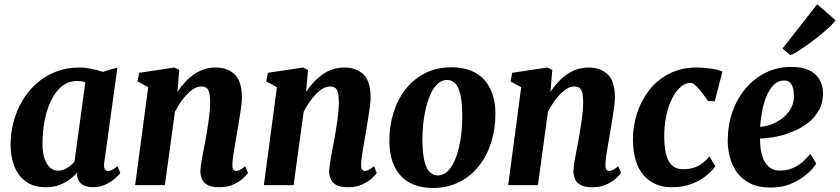

<svg xmlns="http://www.w3.org/2000/svg" viewBox="-20 -894 4054 927"><path d="M483 -106.5Q480.5 -86 486 -77.2Q491.5 -68.5 502 -68.5Q509.5 -68.5 520 -73.5Q530.5 -78.5 547 -91.5L561 -59Q555.5 -51 537.5 -34.2Q519.5 -17.5 491.2 -3.8Q463 10 426.5 10Q395.5 10 375 -4.8Q354.5 -19.5 352 -49.5L353 -60.5Q337.5 -43 315.2 -26.8Q293 -10.5 264.8 -0.2Q236.5 10 201.5 10Q142 10 104.2 -18Q66.5 -46 48.8 -92.5Q31 -139 31 -194.5Q31 -250.5 45.2 -304.5Q59.5 -358.5 87.2 -406.2Q115 -454 155.5 -490.2Q196 -526.5 248.2 -547.2Q300.5 -568 363.5 -568Q391 -568 422.8 -561.5Q454.5 -555 476 -547L547 -568ZM392 -497Q382.5 -500.5 372.2 -501.8Q362 -503 352 -503Q316 -503 288.8 -484.8Q261.5 -466.5 241.8 -435.5Q222 -404.5 209.2 -365Q196.5 -325.5 190.8 -283.2Q185 -241 185 -200.5Q185 -159.5 194.5 -130.2Q204 -101 221 -85.5Q238 -70 261 -70Q273 -70 283.8 -73.8Q294.5 -77.5 304.5 -83.5Q314.5 -89.5 323.2 -97Q332 -104.5 339.5 -112.5Z M836.5 -450.5Q853.5 -476 873.5 -497.5Q893.5 -519 916.5 -535Q939.5 -551 965.8 -559.5Q992 -568 1021 -568Q1077 -568 1112.5 -535.5Q1148 -503 1148 -420.5Q1148 -404.5 1143.8 -373.5Q1139.5 -342.5 1133.8 -308.2Q1128 -274 1123.5 -247Q1119.5 -222 1114.5 -194.5Q1109.5 -167 1105.8 -141.5Q1102 -116 1102 -97.5Q1102 -79.5 1107.5 -74Q1113 -68.5 1119.5 -68.5Q1128 -68.5 1138 -73.5Q1148 -78.5 1164.5 -91.5L1177.5 -58.5Q1173 -51.5 1155.5 -34.8Q1138 -18 1108.8 -4Q1079.5 10 1038.5 10Q1000 10 980.5 -1.8Q961 -13.5 954.2 -31.5Q947.5 -49.5 947.5 -68.5Q948 -80.5 950.2 -97.2Q952.5 -114 956.2 -134Q960 -154 964 -175.5Q968 -197 972 -217Q975.5 -237 979.5 -261Q983.5 -285 987 -310Q990.5 -335 992.8 -359.5Q995 -384 994.5 -405.5Q994 -434 989.5 -449.2Q985 -464.5 975.5 -470.5Q966 -476.5 950.5 -476.5Q935 -476.5 918 -466.8Q901 -457 884.5 -440.2Q868 -423.5 852.5 -401.2Q837 -379 824.5 -354L776 0H632.5L695.5 -473L644 -501L652 -542.5L821.5 -568L845.5 -556.5Z M1458 -450.5Q1475 -476 1495 -497.5Q1515 -519 1538 -535Q1561 -551 1587.2 -559.5Q1613.5 -568 1642.5 -568Q1698.5 -568 1734 -535.5Q1769.5 -503 1769.5 -420.5Q1769.5 -404.5 1765.2 -373.5Q1761 -342.5 1755.2 -308.2Q1749.5 -274 1745 -247Q1741 -222 1736 -194.5Q1731 -167 1727.2 -141.5Q1723.5 -116 1723.5 -97.5Q1723.5 -79.5 1729 -74Q1734.5 -68.5 1741 -68.5Q1749.5 -68.5 1759.5 -73.5Q1769.5 -78.5 1786 -91.5L1799 -58.5Q1794.5 -51.5 1777 -34.8Q1759.5 -18 1730.2 -4Q1701 10 1660 10Q1621.5 10 1602 -1.8Q1582.5 -13.5 1575.8 -31.5Q1569 -49.5 1569 -68.5Q1569.5 -80.5 1571.8 -97.2Q1574 -114 1577.8 -134Q1581.5 -154 1585.5 -175.5Q1589.5 -197 1593.5 -217Q1597 -237 1601 -261Q1605 -285 1608.5 -310Q1612 -335 1614.2 -359.5Q1616.5 -384 1616 -405.5Q1615.5 -434 1611 -449.2Q1606.5 -464.5 1597 -470.5Q1587.5 -476.5 1572 -476.5Q1556.5 -476.5 1539.5 -466.8Q1522.5 -457 1506 -440.2Q1489.5 -423.5 1474 -401.2Q1458.5 -379 1446 -354L1397.5 0H1254L1317 -473L1265.5 -501L1273.5 -542.5L1443 -568L1467 -556.5Z M2159.5 -569Q2227 -569 2274 -543.2Q2321 -517.5 2346.2 -467.2Q2371.5 -417 2372 -344Q2372 -271.5 2351.8 -207Q2331.5 -142.5 2292.5 -93Q2253.5 -43.5 2197.2 -15Q2141 13.5 2069.5 13.5Q2003.5 13.5 1956.8 -12.5Q1910 -38.5 1885.2 -89Q1860.5 -139.5 1860 -212.5Q1859.5 -285.5 1879.8 -350Q1900 -414.5 1938.8 -463.8Q1977.5 -513 2033.2 -541Q2089 -569 2159.5 -569ZM2139 -508Q2113 -508 2093.2 -489.8Q2073.5 -471.5 2059.5 -441Q2045.5 -410.5 2036.5 -372.8Q2027.5 -335 2023.2 -295.2Q2019 -255.5 2019.5 -219.5Q2020 -153 2029.5 -115.2Q2039 -77.5 2055.8 -62.2Q2072.5 -47 2093.5 -47Q2119.5 -47 2139 -65Q2158.5 -83 2172.8 -113.5Q2187 -144 2195.8 -182Q2204.5 -220 2208.5 -260Q2212.5 -300 2212 -336.5Q2211.5 -403.5 2202 -440.8Q2192.5 -478 2176.2 -493Q2160 -508 2139 -508Z M2637.5 -450.5Q2654.5 -476 2674.5 -497.5Q2694.5 -519 2717.5 -535Q2740.5 -551 2766.8 -559.5Q2793 -568 2822 -568Q2878 -568 2913.5 -535.5Q2949 -503 2949 -420.5Q2949 -404.5 2944.8 -373.5Q2940.5 -342.5 2934.8 -308.2Q2929 -274 2924.5 -247Q2920.5 -222 2915.5 -194.5Q2910.5 -167 2906.8 -141.5Q2903 -116 2903 -97.5Q2903 -79.5 2908.5 -74Q2914 -68.5 2920.5 -68.5Q2929 -68.5 2939 -73.5Q2949 -78.5 2965.5 -91.5L2978.5 -58.5Q2974 -51.5 2956.5 -34.8Q2939 -18 2909.8 -4Q2880.5 10 2839.5 10Q2801 10 2781.5 -1.8Q2762 -13.5 2755.2 -31.5Q2748.5 -49.5 2748.5 -68.5Q2749 -80.5 2751.2 -97.2Q2753.5 -114 2757.2 -134Q2761 -154 2765 -175.5Q2769 -197 2773 -217Q2776.5 -237 2780.5 -261Q2784.5 -285 2788 -310Q2791.5 -335 2793.8 -359.5Q2796 -384 2795.5 -405.5Q2795 -434 2790.5 -449.2Q2786 -464.5 2776.5 -470.5Q2767 -476.5 2751.5 -476.5Q2736 -476.5 2719 -466.8Q2702 -457 2685.5 -440.2Q2669 -423.5 2653.5 -401.2Q2638 -379 2625.5 -354L2577 0H2433.5L2496.5 -473L2445 -501L2453 -542.5L2622.5 -568L2646.5 -556.5Z M3222.5 10Q3137.5 10 3087.2 -48.2Q3037 -106.5 3036 -218Q3035 -279.5 3053.8 -341Q3072.5 -402.5 3110.8 -454Q3149 -505.5 3208 -536.8Q3267 -568 3346 -568Q3375.5 -568 3410 -563.2Q3444.5 -558.5 3468 -548.5L3431 -405L3399 -406Q3387.5 -422.5 3372 -443Q3356.5 -463.5 3341 -478.8Q3325.5 -494 3313.5 -494Q3290 -494 3266.8 -474.5Q3243.5 -455 3225.2 -419Q3207 -383 3196.5 -333.5Q3186 -284 3187 -224.5Q3188.5 -172 3198.8 -139.5Q3209 -107 3228.8 -92Q3248.5 -77 3278.5 -77Q3309.5 -77 3332.8 -85.2Q3356 -93.5 3373.5 -107.5Q3391 -121.5 3405.5 -139L3433.5 -91.5Q3421 -71.5 3392.5 -47.8Q3364 -24 3321.5 -7Q3279 10 3222.5 10Z M3921 -104Q3908 -82.5 3878.2 -55.8Q3848.5 -29 3803.8 -8.8Q3759 11.5 3700 11.5Q3643 11.5 3603.8 -7.5Q3564.5 -26.5 3540.2 -58.8Q3516 -91 3505 -131Q3494 -171 3493.5 -212.5Q3493.5 -289.5 3516.5 -354.8Q3539.5 -420 3581.2 -468.5Q3623 -517 3678.8 -544Q3734.5 -571 3800 -571Q3853 -571 3886.5 -554.8Q3920 -538.5 3936.2 -510.5Q3952.5 -482.5 3953.5 -448Q3954.5 -400 3934.8 -363.5Q3915 -327 3881.8 -301.2Q3848.5 -275.5 3808 -258.8Q3767.5 -242 3726.2 -234Q3685 -226 3649.5 -225Q3649.5 -188.5 3655.2 -160Q3661 -131.5 3673 -111.5Q3685 -91.5 3703 -81Q3721 -70.5 3744.5 -70.5Q3781 -70.5 3808.5 -82.8Q3836 -95 3856.8 -113.8Q3877.5 -132.5 3892.5 -151ZM3767.5 -505.5Q3737 -505.5 3715.8 -484.2Q3694.5 -463 3680.5 -428.8Q3666.5 -394.5 3659.2 -355.5Q3652 -316.5 3650 -281.5Q3669 -282.5 3691.8 -289.2Q3714.5 -296 3736.2 -308.8Q3758 -321.5 3776 -340Q3794 -358.5 3804.2 -382.5Q3814.5 -406.5 3813 -436Q3812 -470.5 3800.5 -488Q3789 -505.5 3767.5 -505.5ZM3758 -659.5 3925.5 -873.5 4014 -796.5Q4008.5 -786.5 3990.2 -768.8Q3972 -751 3946.2 -729.8Q3920.5 -708.5 3892.5 -688Q3864.5 -667.5 3839.2 -651Q3814 -634.5 3796.5 -627.5Z"/></svg>

Font: Merriweather Light 18pt ExtraBold
Style: Italic
Weight: 800
Italic angle: -7.8°
Version: Version 2.101